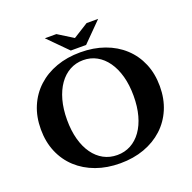

<svg xmlns="http://www.w3.org/2000/svg" viewBox="-152 -1031 1204 1204"><g transform="rotate(-20 450.0 -429.5)"><path d="M398.9 -751 272 -878.9H349.1L450.2 -815.9L550.8 -878.9H627.9L501 -751ZM450.2 -720.2Q538.1 -720.2 610.8 -694.1Q683.6 -668 736.6 -619.1Q789.6 -570.3 818.4 -502.2Q847.2 -434.1 847.2 -350.1Q847.2 -266.6 818.4 -198.5Q789.6 -130.4 736.6 -81.5Q683.6 -32.7 610.8 -6.3Q538.1 20 450.2 20Q362.3 20 289.6 -6.3Q216.8 -32.7 163.8 -81.5Q110.8 -130.4 82 -198.5Q53.2 -266.6 53.2 -350.1Q53.2 -434.1 82 -502.2Q110.8 -570.3 163.8 -619.1Q216.8 -668 289.6 -694.1Q362.3 -720.2 450.2 -720.2ZM450.2 -668Q400.9 -668 360.1 -645.5Q319.3 -623 289.8 -581.3Q260.3 -539.6 244.1 -481Q228 -422.4 228 -350.1Q228 -277.8 243.9 -219.7Q259.8 -161.6 289.3 -120.4Q318.8 -79.1 359.6 -57.1Q400.4 -35.2 450.2 -35.2Q499.5 -35.2 540.3 -57.1Q581.1 -79.1 610.6 -120.4Q640.1 -161.6 656 -219.7Q671.9 -277.8 671.9 -350.1Q671.9 -422.4 655.8 -481Q639.6 -539.6 610.1 -581.3Q580.6 -623 540 -645.5Q499.5 -668 450.2 -668Z"/></g></svg>

Font: BIZ UDPMincho
Style: Bold
Weight: 700
Designer: TypeBank Co., Ltd.
Foundry: Morisawa Inc.
Version: Version 1.06